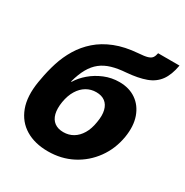

<svg xmlns="http://www.w3.org/2000/svg" viewBox="-169 -865 975 1013"><g transform="rotate(30 318.0 -358.5)"><path d="M260.3 11.7Q180.2 11.7 123.8 -22.2Q67.4 -56.2 43.2 -121.3Q19 -186.5 34.7 -280.8L37.6 -296.4Q46.9 -351.6 63.5 -404.3Q80.1 -457 108.2 -503.4Q136.2 -549.8 178 -586.4Q219.7 -623 278.3 -646.2Q336.9 -669.4 415.5 -675.3Q452.6 -677.7 470.7 -683.3Q488.8 -689 495.8 -699.7Q502.9 -710.4 505.9 -727.5H636.2Q625.5 -666.5 599.4 -630.6Q573.2 -594.7 527.3 -577.9Q481.4 -561 411.1 -555.2Q362.3 -551.8 325.7 -541Q289.1 -530.3 262 -509Q234.9 -487.8 215.6 -453.6Q196.3 -419.4 182.6 -368.7H186Q205.6 -401.4 239 -429.9Q272.5 -458.5 315.4 -476.3Q358.4 -494.1 406.2 -494.1Q465.8 -494.1 508.1 -464.8Q550.3 -435.5 569.1 -382.6Q587.9 -329.6 576.2 -258.3Q563 -179.7 518.8 -118.7Q474.6 -57.6 408 -22.9Q341.3 11.7 260.3 11.7ZM280.3 -116.7Q313 -116.7 339.4 -132.3Q365.7 -147.9 383.8 -178Q401.9 -208 408.7 -252Q416.5 -295.4 408.9 -325.4Q401.4 -355.5 380.6 -371.1Q359.9 -386.7 327.1 -386.7Q294.4 -386.7 267.6 -370.8Q240.7 -355 222.2 -324.7Q203.6 -294.4 196.3 -251Q189.5 -208.5 197 -178.5Q204.6 -148.4 225.8 -132.6Q247.1 -116.7 280.3 -116.7Z"/></g></svg>

Font: Inter 17pt ExtraBold
Style: Italic
Weight: 800
Italic angle: -9.3988°
Version: Version 4.001;git-66647c0bb